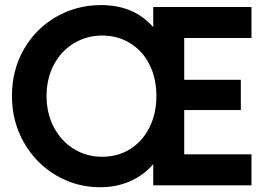

<svg xmlns="http://www.w3.org/2000/svg" viewBox="-20 -748 1083 775"><path d="M28.3 -361.3Q28.3 -465.3 76.4 -549.1Q124.5 -632.8 207 -680.2Q289.6 -727.5 387.7 -727.5Q521.5 -727.5 598.6 -638.2V-719.7H995.1V-594.7H723.6V-425.8H952.1V-303.7H723.6V-125H995.1V0H598.6V-85.4Q559.1 -40 504.4 -16.1Q449.7 7.8 383.8 7.8Q288.6 7.8 206.8 -40Q125 -87.9 76.7 -172.4Q28.3 -256.8 28.3 -361.3ZM611.3 -360.4Q611.3 -431.6 583.5 -487.1Q555.7 -542.5 505.6 -573.5Q455.6 -604.5 392.6 -604.5Q329.6 -604.5 278.1 -573.2Q226.6 -542 197.3 -486.6Q168 -431.2 168 -360.4Q168 -290 197.3 -234.4Q226.6 -178.7 277.8 -147Q329.1 -115.2 392.6 -115.2Q456.1 -115.2 505.9 -146.7Q555.7 -178.2 583.5 -233.9Q611.3 -289.6 611.3 -360.4Z"/></svg>

Font: Reddit Sans Chocolate
Style: Bold
Weight: 700
Designer: Stephen Hutchings
Foundry: Reddit
Version: Version 1.011